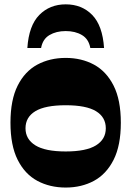

<svg xmlns="http://www.w3.org/2000/svg" viewBox="-20 -828 590 862"><path d="M275 14Q203.8 14 147.6 -16.1Q91.5 -46.3 59.3 -110.5Q27 -174.8 27 -277Q27 -379.5 59.3 -443.6Q91.5 -507.7 147.6 -537.9Q203.8 -568 275 -568Q346 -568 401.8 -537.9Q457.5 -507.7 490 -443.6Q522.5 -379.5 522.5 -277Q522.5 -174.8 490 -110.5Q457.5 -46.3 401.8 -16.1Q346 14 275 14ZM275 -148Q367 -148 411 -175.4Q455 -202.7 455 -252Q455 -302 411 -328.8Q367 -355.5 275 -355.5Q183 -355.5 138.7 -328.8Q94.5 -302 94.5 -252Q94.5 -203 138.7 -175.5Q183 -148 275 -148ZM275 -808.5Q347.5 -808.5 394 -760.9Q440.5 -713.2 447.2 -612.5H385.5Q378.3 -652.5 348.1 -670.5Q318 -688.5 275 -688.5Q232.3 -688.5 202 -670.5Q171.7 -652.5 164.5 -612.5H102.8Q109.5 -713.2 156.5 -760.9Q203.5 -808.5 275 -808.5Z"/></svg>

Font: Savate ExtraLight
Style: Regular
Weight: 200
Designer: Max Esnée
Foundry: Plomb Type
Version: Version 2.000